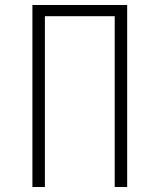

<svg xmlns="http://www.w3.org/2000/svg" viewBox="-20 -750 640 770"><path d="M110 0V-730H490V0H440V-685H160V0Z"/></svg>

Font: Pitagon Sans Mono Thin
Style: Regular
Weight: 100
Monospace: yes
Designer: Travis Tran
Foundry: Pitagon
Version: Version 1.001; ttfautohint (v1.8.4.7-5d5b);gftools[0.9.26]